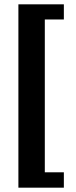

<svg xmlns="http://www.w3.org/2000/svg" viewBox="-20 -706 351 887"><path d="M65 161V-686H275V-616H187V90H275V161Z"/></svg>

Font: Chivo Medium
Style: Bold
Weight: 700
Version: Version 2.002